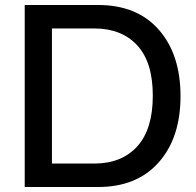

<svg xmlns="http://www.w3.org/2000/svg" viewBox="-20 -749 787 769"><path d="M79 0V-729H373Q529 -729 616 -630Q703 -531 703 -364Q703 -197 615.5 -98.5Q528 0 373 0ZM358 -94Q467 -94 529.5 -162.5Q592 -231 592 -366Q592 -500 529.5 -567.5Q467 -635 358 -635H188V-94Z"/></svg>

Font: Mona Sans Medium
Style: Regular
Weight: 500
Designer: Deni Anggara
Foundry: GitHub
Version: Version 2.000;Glyphs 3.2.3 (3260)